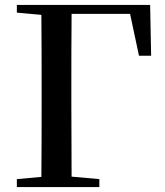

<svg xmlns="http://www.w3.org/2000/svg" viewBox="-20 -755 666 775"><path d="M48 -704 147 -695C148 -595 148 -495 148 -393V-336C148 -240 148 -140 147 -41L48 -32V0H381V-32L269 -42L268 -336V-393C268 -496 268 -598 269 -699H505L541 -530H590L586 -735H48Z"/></svg>

Font: Noto Serif CJK HK SemiBold
Style: Regular
Weight: 600
Designer: Ryoko NISHIZUKA 西塚涼子 (kana & ideographs); Frank Grießhammer (Latin, Greek & Cyrillic); Wenlong ZHANG 张文龙 (bopomofo); San
Foundry: Adobe
Version: Version 2.001;hotconv 1.1.0;makeotfexe 2.6.0